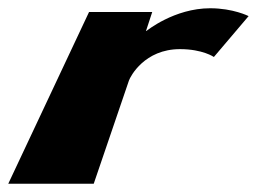

<svg xmlns="http://www.w3.org/2000/svg" viewBox="-34 -445 622 465"><path d="M-14 0H193L278.3 -250C281.8 -260 315.9 -326 401.9 -326C456.9 -326 484 -307 484 -307L568.1 -406C568.1 -406 531 -425 475 -425C388 -425 320.6 -370 320.6 -370H319.6L334.7 -416H181.7Z"/></svg>

Font: Hussar Milosc
Style: Obl
Weight: 700
Foundry: Cannot Into Space Fonts
Version: Version 1.02